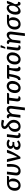

<svg xmlns="http://www.w3.org/2000/svg" viewBox="3132 -3924 961 7266"><g transform="rotate(-90 3613.0 -291.5)"><path d="M315.5 -428Q267 -428 232.2 -413.2Q197.5 -398.5 175.2 -370Q153 -341.5 142.5 -300.5Q132 -259.5 132 -207Q132 -142.5 158.5 -108Q185 -73.5 237.5 -73.5Q274.5 -73.5 302.2 -89.2Q330 -105 348.8 -134.8Q367.5 -164.5 377 -207.8Q386.5 -251 386.5 -306Q386.5 -326.5 383.5 -345.8Q380.5 -365 374.2 -381.2Q368 -397.5 358.5 -409.8Q349 -422 336 -428ZM589.5 -508.5 583.5 -463Q581.5 -448.5 571.5 -438.2Q561.5 -428 539.5 -428H429Q457 -403.5 473.8 -367.2Q490.5 -331 490.5 -284.5Q490.5 -222 471.2 -168.5Q452 -115 417.2 -76Q382.5 -37 334.2 -14.8Q286 7.5 228 7.5Q181.5 7.5 144 -7.8Q106.5 -23 80.2 -51Q54 -79 40 -119.2Q26 -159.5 26 -209.5Q26 -276.5 47.8 -331.5Q69.5 -386.5 109 -426Q148.5 -465.5 204.2 -487Q260 -508.5 328 -508.5Z M1036.5 -510Q1037 -496.5 1037.2 -479.5Q1037.5 -462.5 1038 -445.5Q1038.5 -428.5 1038.8 -413.2Q1039 -398 1039 -387.5Q1039 -313.5 1028.5 -255.5Q1018 -197.5 999.5 -153.5Q981 -109.5 955.8 -78.8Q930.5 -48 901.5 -28.8Q872.5 -9.5 840.5 -0.8Q808.5 8 776.5 8Q730.5 8 696.5 -5.5Q662.5 -19 641 -44Q619.5 -69 611 -104.8Q602.5 -140.5 608 -185L647.5 -510H751.5L711.5 -185Q708 -158.5 712.5 -138Q717 -117.5 727.8 -103.2Q738.5 -89 755.2 -81.5Q772 -74 793.5 -74Q817.5 -74 842.8 -86.5Q868 -99 888.5 -129Q909 -159 922.2 -209.5Q935.5 -260 935.5 -336.5Q935.5 -351 935 -368.5Q934.5 -386 934 -404.2Q933.5 -422.5 933 -440.8Q932.5 -459 932.5 -475Q932.5 -484.5 935.8 -491Q939 -497.5 943.8 -501.8Q948.5 -506 954 -508Q959.5 -510 965 -510Z M1577.5 -510Q1555.5 -441.5 1526.2 -373.2Q1497 -305 1461.8 -239.8Q1426.5 -174.5 1386.8 -113.8Q1347 -53 1304.5 0H1240.5L1114.5 -510H1199.5Q1211 -510 1218.2 -503.8Q1225.5 -497.5 1227 -489L1289.5 -186Q1293.5 -167.5 1296 -149.8Q1298.5 -132 1300 -114Q1326 -152.5 1348.5 -196.5Q1371 -240.5 1390 -287.5Q1409 -334.5 1425 -382.8Q1441 -431 1455 -478.5Q1459.5 -496 1469 -503Q1478.5 -510 1489 -510Z M1932.5 -73.5Q1912 -51.5 1888.8 -36.2Q1865.5 -21 1841.2 -11.5Q1817 -2 1793.2 2.2Q1769.5 6.5 1748 6.5Q1712 6.5 1680.2 -3.2Q1648.5 -13 1625 -31.2Q1601.5 -49.5 1587.8 -75.2Q1574 -101 1574 -133Q1574 -180 1604.2 -215.8Q1634.5 -251.5 1695 -267.5Q1671.5 -275 1655.8 -286.8Q1640 -298.5 1630.2 -312.5Q1620.5 -326.5 1616.5 -341.8Q1612.5 -357 1612.5 -372Q1612.5 -400 1625.8 -426.2Q1639 -452.5 1664.5 -473Q1690 -493.5 1727 -505.8Q1764 -518 1811.5 -518Q1864.5 -518 1904.2 -500.8Q1944 -483.5 1968 -456L1940 -418Q1933 -408 1927.2 -405.5Q1921.5 -403 1914.5 -403Q1907.5 -403 1899.8 -408.5Q1892 -414 1880.5 -420.8Q1869 -427.5 1852 -433.2Q1835 -439 1810 -439Q1786 -439 1768 -433.2Q1750 -427.5 1737.5 -417.5Q1725 -407.5 1718.8 -394Q1712.5 -380.5 1712.5 -365Q1712.5 -337 1735.2 -318.5Q1758 -300 1802 -300H1878L1869.5 -231H1793.5Q1735 -231 1707.8 -207.8Q1680.5 -184.5 1680.5 -145.5Q1680.5 -114 1702 -93.2Q1723.5 -72.5 1763.5 -72.5Q1792 -72.5 1811.5 -80.2Q1831 -88 1845 -97Q1859 -106 1869.2 -113.8Q1879.5 -121.5 1889.5 -121.5Q1901.5 -121.5 1907.5 -111.5Z M2064.5 -510H2168L2123 -144Q2119 -108.5 2130 -90Q2141 -71.5 2171.5 -71.5H2212.5L2208.5 -39.5Q2207 -28.5 2199 -20Q2191 -11.5 2179 -5.8Q2167 0 2151.8 3Q2136.5 6 2121 6Q2091.5 6 2070.5 -4.8Q2049.5 -15.5 2036.8 -34.5Q2024 -53.5 2019.5 -80.2Q2015 -107 2019 -138.5Z M2465 -72.5Q2494 -72.5 2519.8 -85Q2545.5 -97.5 2564.8 -120.8Q2584 -144 2595 -177Q2606 -210 2606 -251.5Q2606 -283 2598.2 -308.2Q2590.5 -333.5 2577.2 -354.2Q2564 -375 2546.5 -392Q2529 -409 2509.5 -424Q2481 -412.5 2454.5 -394.8Q2428 -377 2407.8 -350.5Q2387.5 -324 2375.5 -288.2Q2363.5 -252.5 2363.5 -205Q2363.5 -178.5 2369.5 -154.5Q2375.5 -130.5 2388 -112.2Q2400.5 -94 2419.5 -83.2Q2438.5 -72.5 2465 -72.5ZM2696.5 -642Q2693 -628 2686.8 -623.5Q2680.5 -619 2667.5 -619Q2660 -619 2645.8 -623Q2631.5 -627 2613 -632Q2594.5 -637 2573.2 -641Q2552 -645 2531 -645Q2494.5 -645 2478.8 -631Q2463 -617 2463 -598Q2463 -578 2481.2 -560.5Q2499.5 -543 2527 -523.5Q2554.5 -504 2586.2 -480.5Q2618 -457 2645.5 -425.8Q2673 -394.5 2691.2 -352.8Q2709.5 -311 2709.5 -255.5Q2709.5 -198.5 2691.2 -150.5Q2673 -102.5 2640 -67.5Q2607 -32.5 2560.2 -13Q2513.5 6.5 2456.5 6.5Q2408.5 6.5 2371.2 -9.2Q2334 -25 2308.5 -52.8Q2283 -80.5 2269.8 -118.2Q2256.5 -156 2256.5 -199.5Q2256.5 -396.5 2464 -457.5Q2444.5 -471.5 2426.5 -486.2Q2408.5 -501 2395 -517.5Q2381.5 -534 2373.2 -553.2Q2365 -572.5 2365 -596Q2365 -625 2376.8 -649Q2388.5 -673 2411.2 -690.2Q2434 -707.5 2467 -717.2Q2500 -727 2542 -727Q2561 -727 2583.5 -725.2Q2606 -723.5 2628.8 -720.5Q2651.5 -717.5 2673 -713.5Q2694.5 -709.5 2712.5 -705Z M2774 -478.5Q2776 -493 2789 -503.8Q2802 -514.5 2831.5 -514.5Q2854 -514.5 2873 -508.2Q2892 -502 2905.5 -488.8Q2919 -475.5 2926.5 -455Q2934 -434.5 2933.5 -406Q2972.5 -462 3019 -490Q3065.5 -518 3115 -518Q3147 -518 3172.2 -505.2Q3197.5 -492.5 3213.5 -467.8Q3229.5 -443 3235.5 -407Q3241.5 -371 3235.5 -324.5L3175 169.5H3071.5L3132 -324.5H3132.5Q3139.5 -379 3125.5 -403.8Q3111.5 -428.5 3075.5 -428.5Q3056.5 -428.5 3036.8 -419.5Q3017 -410.5 2998 -393.8Q2979 -377 2962 -353Q2945 -329 2931.5 -299L2895 0H2792L2837 -366.5Q2841.5 -403 2829.8 -420.2Q2818 -437.5 2791 -437.5H2769Z M3724 -464.5Q3721.5 -447 3711.2 -437.2Q3701 -427.5 3683.5 -427.5H3547.5L3513 -146Q3509 -110 3520 -91.5Q3531 -73 3561 -73H3602.5L3598.5 -41Q3597 -30 3589 -21.8Q3581 -13.5 3568.8 -7.8Q3556.5 -2 3541.5 1Q3526.5 4 3511 4Q3481.5 4 3460.5 -6.8Q3439.5 -17.5 3426.8 -36.5Q3414 -55.5 3409.5 -82Q3405 -108.5 3409 -140L3444 -427.5H3304L3310 -472.5Q3311.5 -485.5 3321.2 -495.8Q3331 -506 3348.5 -506H3729Z M3927 -76.5Q3960.5 -76.5 3988 -95.2Q4015.5 -114 4034.8 -145.5Q4054 -177 4064.5 -218.2Q4075 -259.5 4075 -304.5Q4075 -370.5 4050.8 -402.2Q4026.5 -434 3979 -434Q3945 -434 3917.8 -415.5Q3890.5 -397 3871.5 -366Q3852.5 -335 3842 -293.5Q3831.5 -252 3831.5 -206.5Q3831.5 -76.5 3927 -76.5ZM3917.5 7.5Q3875.5 7.5 3840 -6.8Q3804.5 -21 3778.8 -48.2Q3753 -75.5 3738.5 -115.2Q3724 -155 3724 -205.5Q3724 -271 3744.8 -328Q3765.5 -385 3801.5 -427.2Q3837.5 -469.5 3885.8 -493.8Q3934 -518 3989 -518Q4031 -518 4066.5 -503.8Q4102 -489.5 4127.5 -462.2Q4153 -435 4167.5 -395.2Q4182 -355.5 4182 -305Q4182 -262 4172.5 -222Q4163 -182 4146 -147.2Q4129 -112.5 4104.8 -84Q4080.5 -55.5 4051.2 -35.2Q4022 -15 3988 -3.8Q3954 7.5 3917.5 7.5Z M4781.5 -456Q4780 -441.5 4770 -431.8Q4760 -422 4744 -422H4680Q4676 -401.5 4672 -380.5Q4668 -359.5 4665 -332.8Q4662 -306 4660.2 -271Q4658.5 -236 4658.5 -188Q4658.5 -152 4661.5 -130Q4664.5 -108 4670 -96Q4675.5 -84 4683.5 -80Q4691.5 -76 4701.5 -76H4722L4716.5 -32.5Q4715.5 -23.5 4709.5 -16.8Q4703.5 -10 4693.8 -5.5Q4684 -1 4671.5 1.2Q4659 3.5 4645.5 3.5Q4594.5 3.5 4570.2 -29.5Q4546 -62.5 4546 -126Q4546 -156 4550.8 -185.5Q4555.5 -215 4563 -249.5Q4570.5 -284 4579.5 -325.8Q4588.5 -367.5 4597.5 -422H4448Q4435.5 -336 4422.2 -270.8Q4409 -205.5 4394.5 -158.2Q4380 -111 4364 -79.8Q4348 -48.5 4330.8 -29.8Q4313.5 -11 4294.5 -3.5Q4275.5 4 4254.5 4Q4247.5 4 4240 2.8Q4232.5 1.5 4226.2 -1Q4220 -3.5 4216.2 -7.2Q4212.5 -11 4213.5 -16.5L4222 -89.5H4231.5Q4246 -89.5 4262 -107.2Q4278 -125 4293.8 -164.5Q4309.5 -204 4325 -267.5Q4340.5 -331 4354.5 -422H4258L4263.5 -467.5Q4264 -474 4267.8 -481Q4271.5 -488 4277.2 -493.8Q4283 -499.5 4291 -503.2Q4299 -507 4308.5 -507H4788Z M5008 -76.5Q5041.5 -76.5 5069 -95.2Q5096.5 -114 5115.8 -145.5Q5135 -177 5145.5 -218.2Q5156 -259.5 5156 -304.5Q5156 -370.5 5131.8 -402.2Q5107.5 -434 5060 -434Q5026 -434 4998.8 -415.5Q4971.5 -397 4952.5 -366Q4933.5 -335 4923 -293.5Q4912.5 -252 4912.5 -206.5Q4912.5 -76.5 5008 -76.5ZM4998.5 7.5Q4956.5 7.5 4921 -6.8Q4885.5 -21 4859.8 -48.2Q4834 -75.5 4819.5 -115.2Q4805 -155 4805 -205.5Q4805 -271 4825.8 -328Q4846.5 -385 4882.5 -427.2Q4918.5 -469.5 4966.8 -493.8Q5015 -518 5070 -518Q5112 -518 5147.5 -503.8Q5183 -489.5 5208.5 -462.2Q5234 -435 5248.5 -395.2Q5263 -355.5 5263 -305Q5263 -262 5253.5 -222Q5244 -182 5227 -147.2Q5210 -112.5 5185.8 -84Q5161.5 -55.5 5132.2 -35.2Q5103 -15 5069 -3.8Q5035 7.5 4998.5 7.5Z M5383.5 -510H5487L5442 -144Q5438 -108.5 5449 -90Q5460 -71.5 5490.5 -71.5H5531.5L5527.5 -39.5Q5526 -28.5 5518 -20Q5510 -11.5 5498 -5.8Q5486 0 5470.8 3Q5455.5 6 5440 6Q5410.5 6 5389.5 -4.8Q5368.5 -15.5 5355.8 -34.5Q5343 -53.5 5338.5 -80.2Q5334 -107 5338 -138.5ZM5403 -573 5452 -751.5H5513Q5527.5 -751.5 5531.5 -741.8Q5535.5 -732 5528.5 -715.5L5461 -573Z M5585 -478.5Q5587 -493 5600 -503.8Q5613 -514.5 5642.5 -514.5Q5665 -514.5 5684 -508.2Q5703 -502 5716.5 -488.8Q5730 -475.5 5737.5 -455Q5745 -434.5 5744.5 -406Q5783.5 -462 5830 -490Q5876.5 -518 5926 -518Q5958 -518 5983.2 -505.2Q6008.5 -492.5 6024.5 -467.8Q6040.5 -443 6046.5 -407Q6052.5 -371 6046.5 -324.5L5986 169.5H5882.5L5943 -324.5H5943.5Q5950.5 -379 5936.5 -403.8Q5922.5 -428.5 5886.5 -428.5Q5867.5 -428.5 5847.8 -419.5Q5828 -410.5 5809 -393.8Q5790 -377 5773 -353Q5756 -329 5742.5 -299L5706 0H5603L5648 -366.5Q5652.5 -403 5640.8 -420.2Q5629 -437.5 5602 -437.5H5580Z M6416.5 -428Q6368 -428 6333.2 -413.2Q6298.5 -398.5 6276.2 -370Q6254 -341.5 6243.5 -300.5Q6233 -259.5 6233 -207Q6233 -142.5 6259.5 -108Q6286 -73.5 6338.5 -73.5Q6375.5 -73.5 6403.2 -89.2Q6431 -105 6449.8 -134.8Q6468.5 -164.5 6478 -207.8Q6487.5 -251 6487.5 -306Q6487.5 -326.5 6484.5 -345.8Q6481.5 -365 6475.2 -381.2Q6469 -397.5 6459.5 -409.8Q6450 -422 6437 -428ZM6690.5 -508.5 6684.5 -463Q6682.5 -448.5 6672.5 -438.2Q6662.5 -428 6640.5 -428H6530Q6558 -403.5 6574.8 -367.2Q6591.5 -331 6591.5 -284.5Q6591.5 -222 6572.2 -168.5Q6553 -115 6518.2 -76Q6483.5 -37 6435.2 -14.8Q6387 7.5 6329 7.5Q6282.5 7.5 6245 -7.8Q6207.5 -23 6181.2 -51Q6155 -79 6141 -119.2Q6127 -159.5 6127 -209.5Q6127 -276.5 6148.8 -331.5Q6170.5 -386.5 6210 -426Q6249.5 -465.5 6305.2 -487Q6361 -508.5 6429 -508.5Z M6869.5 -78.5Q6891 -78.5 6911.8 -89.5Q6932.5 -100.5 6952 -121Q6971.5 -141.5 6989.5 -170.8Q7007.5 -200 7024 -236.5Q7028.5 -274.5 7029.8 -310.2Q7031 -346 7024.8 -373.8Q7018.5 -401.5 7002.8 -418Q6987 -434.5 6957 -434.5Q6924.5 -434.5 6895.5 -415.5Q6866.5 -396.5 6844.8 -364Q6823 -331.5 6810 -288Q6797 -244.5 6797 -195.5Q6797 -137.5 6815.2 -108Q6833.5 -78.5 6869.5 -78.5ZM7213.5 -510.5Q7189.5 -423.5 7158 -347.2Q7126.5 -271 7089.5 -208.5Q7088.5 -183.5 7089.8 -162.2Q7091 -141 7096.5 -125.2Q7102 -109.5 7112.8 -100.8Q7123.5 -92 7142.5 -92H7177.5L7167 -32.5Q7165.5 -26 7162.2 -19.5Q7159 -13 7152 -7.8Q7145 -2.5 7133.8 1Q7122.5 4.5 7105.5 4.5Q7084.5 4.5 7070 -2.8Q7055.5 -10 7046 -25Q7036.5 -40 7031.8 -62.5Q7027 -85 7025 -115.5Q6976.5 -57 6925.2 -24.8Q6874 7.5 6822.5 7.5Q6793 7.5 6768.8 -3.8Q6744.5 -15 6727 -38.2Q6709.5 -61.5 6700 -96.2Q6690.5 -131 6690.5 -178.5Q6690.5 -224 6699.8 -266.8Q6709 -309.5 6725.5 -347.2Q6742 -385 6765.2 -416.5Q6788.5 -448 6816.8 -470.5Q6845 -493 6877.2 -505.5Q6909.5 -518 6944.5 -518Q6975 -518 6997.8 -508.2Q7020.5 -498.5 7036.8 -481.8Q7053 -465 7063.2 -442Q7073.5 -419 7079 -392.5L7083 -407.5Q7092 -441 7098.8 -461.2Q7105.5 -481.5 7112 -492.5Q7118.5 -503.5 7125.2 -507Q7132 -510.5 7140.5 -510.5Z"/></g></svg>

Font: Lato SemiBold
Style: Italic
Weight: 600
Italic angle: -7°
Designer: Lukasz Dziedzic with Adam Twardoch and Botio Nikoltchev
Foundry: tyPoland Lukasz Dziedzic
Version: Version 2.015; 2015-08-06; http://www.latofonts.com/